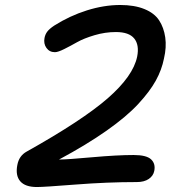

<svg xmlns="http://www.w3.org/2000/svg" viewBox="-20 -733 740 773"><path d="M128.9 20Q81.5 20 61.5 -3.2Q41.5 -26.4 49.8 -68.8Q56.6 -106 87.9 -123Q312 -248.5 414.1 -337.6Q516.1 -426.8 532.2 -504.9Q541.5 -551.8 520.5 -577.9Q499.5 -604 446.8 -604Q403.3 -604 360.6 -591.3Q317.9 -578.6 291 -563.5Q264.2 -548.3 238.8 -535.6Q213.4 -522.9 201.2 -522.9Q179.2 -522.9 167 -540Q154.8 -557.1 159.2 -580.1Q162.1 -595.2 170.7 -606.2Q179.2 -617.2 198.2 -629.9Q260.7 -669.4 329.8 -691.2Q398.9 -712.9 463.9 -712.9Q521.5 -712.9 561.5 -696.5Q601.6 -680.2 620.6 -651.1Q639.6 -622.1 645.3 -582.5Q650.9 -543 640.1 -497.1Q631.3 -452.1 607.4 -408.7Q583.5 -365.2 536.9 -314.7Q490.2 -264.2 409.9 -207.5Q329.6 -150.9 217.8 -90.8H221.2Q250 -90.8 351.1 -99.9Q452.1 -108.9 518.1 -108.9Q569.8 -108.9 588.4 -91.3Q606.9 -73.7 601.1 -44.9Q597.2 -24.9 578.9 -12.5Q560.5 0 530.8 0Q412.1 0 284.4 10Q156.7 20 128.9 20Z"/></svg>

Font: Shantell Sans Normal
Style: Italic
Weight: 500
Italic angle: -11.31°
Designer: Stephen Nixon, Anya Danilova, Shantell Martin
Foundry: Arrow Type
Version: Version 1.006;[559af2be0]